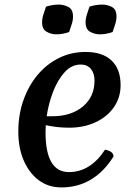

<svg xmlns="http://www.w3.org/2000/svg" viewBox="-20 -804 584 839"><path d="M248 15Q192 15 150 -16Q108 -47 84 -102Q60 -157 60 -229Q60 -303 82.5 -366.5Q105 -430 144.5 -477Q184 -524 237.5 -550.5Q291 -577 354 -577Q428 -577 467.5 -539.5Q507 -502 507 -432Q507 -378 478 -336Q449 -294 398 -270Q347 -246 282 -246Q254 -246 228.5 -249Q203 -252 180 -257Q179 -241 179 -226Q179 -52 281 -52Q375 -52 439 -150Q476 -143 476 -120Q391 15 248 15ZM333 -522Q293 -522 262.5 -488.5Q232 -455 212 -403Q192 -351 184 -296H208Q291 -296 342 -338.5Q393 -381 393 -452Q393 -484 377 -503Q361 -522 333 -522ZM282 -664Q254 -654 226 -654Q204 -654 184 -665Q164 -676 164 -706Q164 -723 169.5 -740Q175 -757 181 -775Q209 -784 237 -784Q259 -784 279 -773.5Q299 -763 299 -732Q299 -715 293.5 -698.5Q288 -682 282 -664ZM472 -664Q444 -654 416 -654Q394 -654 374 -665Q354 -676 354 -706Q354 -723 359.5 -740Q365 -757 371 -775Q399 -784 427 -784Q449 -784 469 -773.5Q489 -763 489 -732Q489 -715 483.5 -698.5Q478 -682 472 -664Z"/></svg>

Font: Merienda Medium
Style: Regular
Weight: 500
Designer: Eduardo Rodriguez Tunni
Foundry: Eduardo Rodriguez Tunni
Version: Version 2.001; ttfautohint (v1.8.4.7-5d5b)